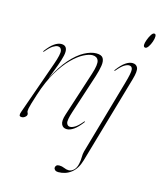

<svg xmlns="http://www.w3.org/2000/svg" viewBox="-126 -708 873 1044"><g transform="rotate(15 311.0 -186.5)"><path d="M53.5 -366.5Q52 -368 54.5 -371Q78.5 -403.5 99.5 -418Q120.5 -432.5 138.5 -432.5Q171 -432.5 171 -397.5Q171 -379 160.8 -347.2Q150.5 -315.5 138 -283.8Q125.5 -252 119 -233.5Q154.5 -305.5 193.2 -349.2Q232 -393 269 -412.8Q306 -432.5 336 -432.5Q365.5 -432.5 374.5 -416.8Q383.5 -401 379.2 -374Q375 -347 364 -312.5L291.5 -90.5Q275 -40 280.2 -24.8Q285.5 -9.5 299.5 -9.5Q311 -9.5 327 -19Q343 -28.5 366.5 -56.5Q369 -60 371 -58.5Q372.5 -57 370 -54Q346 -22 325 -7.2Q304 7.5 286 7.5Q264 7.5 255.5 -11Q247 -29.5 259.5 -67.5L341 -319.5Q359.5 -376.5 351.5 -397Q343.5 -417.5 317.5 -417.5Q298.5 -417.5 269 -402.5Q239.5 -387.5 205.8 -354Q172 -320.5 139.2 -265.8Q106.5 -211 81 -131.5Q69 -94.5 63.5 -75.2Q58 -56 56.5 -47.5Q55 -39 55 -33.5Q55 -27.5 57.5 -24Q60 -20.5 60 -14.5Q60 -7 51.2 0.2Q42.5 7.5 32 7.5Q20.5 7.5 19.2 0Q18 -7.5 23 -20.5L128 -318.5Q149 -378 145 -396.8Q141 -415.5 123.5 -415.5Q112.5 -415.5 97 -406Q81.5 -396.5 58 -368.5Q55 -365 53.5 -366.5ZM584.5 -531Q573.5 -531 573.5 -545Q573.5 -555 579.8 -572.5Q586 -590 594.8 -604Q603.5 -618 611.5 -618Q617.5 -618 619.5 -613.8Q621.5 -609.5 621.5 -604Q621.5 -591 615.5 -573.8Q609.5 -556.5 600.8 -543.8Q592 -531 584.5 -531ZM562.5 -348.5 419 148Q405 196.5 374 220.8Q343 245 301.5 245Q290 245 283.5 239.5Q277 234 277 226.5Q277 219.5 282.2 214Q287.5 208.5 298.5 208.5Q314 208.5 327.2 214.5Q340.5 220.5 353.5 220.5Q368.5 220.5 382 208Q395.5 195.5 400.5 170Q404.5 151.5 404.5 133Q404.5 114.5 408.5 100L528 -317.5Q545.5 -377.5 543.8 -396.5Q542 -415.5 524 -415.5Q513 -415.5 497.5 -406Q482 -396.5 458.5 -368.5Q455.5 -365 454 -366.5Q452.5 -368 455 -371Q479 -403.5 500 -418Q521 -432.5 539 -432.5Q561 -432.5 568.8 -414.5Q576.5 -396.5 562.5 -348.5Z"/></g></svg>

Font: Fraunces 144pt S000 Thin
Style: Italic
Weight: 100
Italic angle: -16°
Version: Version 1.000; ttfautohint (v1.8.3)